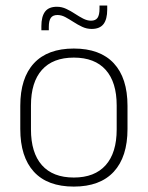

<svg xmlns="http://www.w3.org/2000/svg" viewBox="-20 -678 546 710"><path d="M253 12Q155.5 12 105.2 -43Q55 -98 55 -201V-286.5Q55 -389.5 105.5 -444Q156 -498.5 253 -498.5Q350 -498.5 400.8 -444Q451.5 -389.5 451.5 -286.5V-201Q451.5 -98 400.8 -43Q350 12 253 12ZM253 -21.5Q330 -21.5 370.8 -67.2Q411.5 -113 411.5 -199.5V-288Q411.5 -374 371 -419.5Q330.5 -465 253 -465Q175.5 -465 135 -419.5Q94.5 -374 94.5 -288V-199.5Q94.5 -113 135 -67.2Q175.5 -21.5 253 -21.5ZM319 -571Q300.5 -571 284 -578.8Q267.5 -586.5 251.8 -596.8Q236 -607 221.5 -614.8Q207 -622.5 192.5 -622.5Q175.5 -622.5 168 -612Q160.5 -601.5 160.5 -578.5V-566H133V-581.5Q133 -616.5 146.5 -634.8Q160 -653 190.5 -653Q208.5 -653 225 -645.2Q241.5 -637.5 257 -627.2Q272.5 -617 287.5 -609.2Q302.5 -601.5 316.5 -601.5Q333.5 -601.5 340.8 -612.2Q348 -623 348 -646V-657.5H376.5V-642.5Q376.5 -607 362.8 -589Q349 -571 319 -571Z"/></svg>

Font: Anek Odia Medium ExtraLight
Style: Regular
Weight: 250
Version: Version 1.003